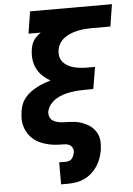

<svg xmlns="http://www.w3.org/2000/svg" viewBox="-62 -781 724 1042"><g transform="rotate(-5 300.0 -260.0)"><path d="M228 215V95H267Q275 95 284 91.5Q293 88 298.5 80.5Q304 73 307 64.5Q310 56 312 48Q314 34 307.5 22Q301 10 289 5Q277 0 263 0Q249 0 235 -0.5Q221 -1 207.5 -2.5Q194 -4 181 -7Q168 -10 155.5 -14Q143 -18 131 -23.5Q119 -29 108.5 -36.5Q98 -44 89 -53Q80 -62 72.5 -72.5Q65 -83 59.5 -95Q54 -107 50.5 -119.5Q47 -132 46 -145.5Q45 -159 46 -173Q47 -187 49 -201Q52 -220 59.5 -238.5Q67 -257 80.5 -273Q94 -289 110.5 -301Q127 -313 145 -322.5Q163 -332 182 -339Q201 -346 220 -352Q197 -364 178 -382Q159 -400 147 -423.5Q135 -447 132 -475Q129 -503 134 -531Q136 -543 140 -555.5Q144 -568 151.5 -578.5Q159 -589 169 -598.5Q179 -608 190 -615H123L142 -735H588L569 -615H467Q448 -615 429.5 -613.5Q411 -612 392 -608Q373 -604 354.5 -597Q336 -590 319.5 -578.5Q303 -567 292 -549.5Q281 -532 278 -513Q275 -495 278.5 -477.5Q282 -460 293 -447Q304 -434 319 -425.5Q334 -417 351 -412.5Q368 -408 386 -406Q404 -404 422 -404H467L447 -285H402Q382 -285 362 -283.5Q342 -282 321.5 -278.5Q301 -275 281 -268.5Q261 -262 242.5 -250.5Q224 -239 210.5 -221.5Q197 -204 193 -184Q191 -168 196.5 -154.5Q202 -141 214.5 -133.5Q227 -126 242 -123Q257 -120 272 -119.5Q287 -119 302.5 -118.5Q318 -118 333 -116Q348 -114 362 -109.5Q376 -105 389 -99Q402 -93 414 -84.5Q426 -76 435 -65Q444 -54 450.5 -41Q457 -28 459.5 -13.5Q462 1 461.5 16.5Q461 32 459 48Q455 70 447.5 92Q440 114 427 134Q414 154 395.5 170.5Q377 187 356 197Q335 207 312 211Q289 215 267 215Z"/></g></svg>

Font: Iosevka SS04 Hv Ex Obl
Style: Regular
Weight: 900
Width: 7
Italic angle: -9°
Monospace: yes
Designer: Belleve Invis
Foundry: Belleve Invis
Version: Version 19.0.0; ttfautohint (v1.8.4)